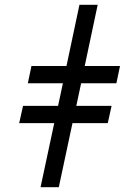

<svg xmlns="http://www.w3.org/2000/svg" viewBox="-20 -780 530 800"><path d="M149 0 206 -267H60L76 -339H222L242 -433H96L111 -505H257L311 -760H387L333 -505H480L465 -433H318L298 -339H445L429 -267H282L225 0Z"/></svg>

Font: Noto Sans Display
Style: Italic
Weight: 400
Italic angle: -12°
Designer: Monotype Design Team
Foundry: Monotype Imaging Inc.
Version: Version 2.003